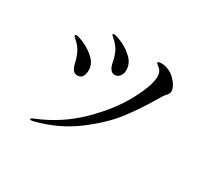

<svg xmlns="http://www.w3.org/2000/svg" viewBox="-136 -909 1272 1163"><g transform="rotate(30 500.0 -327.5)"><path d="M440 -522Q432 -564 418 -594.5Q404 -625 367 -658Q365 -660 359 -665Q353 -670 353 -675Q353 -679 361 -679Q379 -679 422 -659.5Q465 -640 499.5 -606Q534 -572 534 -527Q534 -501 520 -484Q506 -467 486 -467Q467 -467 455.5 -483.5Q444 -500 440 -522ZM177 20Q177 16 183.5 12Q190 8 199 5Q354 -58 472 -173.5Q590 -289 653.5 -407Q717 -525 717 -588Q717 -622 695 -640Q688 -646 680.5 -651.5Q673 -657 673 -660Q673 -670 699 -670Q724 -670 746 -660Q779 -648 807 -614Q835 -580 835 -552Q835 -544 832 -538Q829 -532 825 -527.5Q821 -523 820 -521Q813 -514 805 -503Q792 -483 780 -462Q724 -367 658.5 -281.5Q593 -196 477 -108Q361 -20 205 21Q193 24 185 24Q177 24 177 20ZM244 -406Q235 -445 220 -477Q205 -509 168 -540Q164 -543 161 -546.5Q158 -550 158 -553Q158 -560 167 -560Q183 -560 225.5 -541Q268 -522 302.5 -489Q337 -456 337 -414Q337 -386 326.5 -368.5Q316 -351 291 -351Q256 -351 244 -406Z"/></g></svg>

Font: Shippori Mincho Medium
Style: Regular
Weight: 500
Designer: FONTDASU
Foundry: FONTDASU / Google Inc. / but / Adobe
Version: Version 3.110; ttfautohint (v1.8.3)